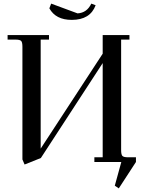

<svg xmlns="http://www.w3.org/2000/svg" viewBox="-20 -896 791 1062"><path d="M22 -677V-702H251V-677H205V-74L548 -599V-702H696V-677H650V-66Q650 -41 657 -33.5Q664 -26 689 -26H732V0L637 146L615 131L651 0H502V-26H548V-547L206 -22L116 14L104 -14V-637Q104 -662 97 -669.5Q90 -677 65 -677ZM253 -850 263 -876 409 -822Q461 -825 485 -876L509 -867Q479 -786 377 -786Q288 -786 253 -850Z"/></svg>

Font: Dihjauti
Style: Bold
Weight: 700
Designer: T. Christopher White
Version: Version 3.0.0